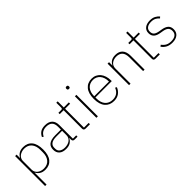

<svg xmlns="http://www.w3.org/2000/svg" viewBox="162 -1867 3209 3209"><g transform="rotate(-45 1766.0 -263.0)"><path d="M100 -508H135V-429H138Q155 -466 195 -493Q235 -520 299 -520Q399 -520 454.5 -452.5Q510 -385 510 -254Q510 -123 454.5 -55.5Q399 12 299 12Q235 12 195 -15.5Q155 -43 138 -79H135V200H100ZM294 -20Q379 -20 425.5 -75Q472 -130 472 -225V-283Q472 -378 425.5 -433.5Q379 -489 294 -489Q262 -489 233 -479.5Q204 -470 182.5 -453.5Q161 -437 148 -413.5Q135 -390 135 -362V-148Q135 -119 148 -95.5Q161 -72 182.5 -55Q204 -38 233 -29Q262 -20 294 -20Z M998 0Q957 0 955 -42V-79H951Q933 -40 894 -14Q855 12 789 12Q710 12 667 -26Q624 -64 624 -133Q624 -166 634 -193Q644 -220 667.5 -239.5Q691 -259 728.5 -269.5Q766 -280 821 -280H954V-348Q954 -420 919 -454.5Q884 -489 815 -489Q708 -489 667 -399L642 -416Q663 -463 704 -491.5Q745 -520 816 -520Q901 -520 945 -476.5Q989 -433 989 -352V-31H1067V0ZM792 -19Q825 -19 854.5 -27.5Q884 -36 906 -52Q928 -68 941 -92Q954 -116 954 -148V-252H821Q737 -252 699 -223.5Q661 -195 661 -148V-120Q661 -70 697.5 -44.5Q734 -19 792 -19Z M1258 0Q1215 0 1215 -42V-477H1123V-508H1189Q1206 -508 1211.5 -515Q1217 -522 1217 -539V-652H1250V-508H1369V-477H1250V-31H1361V0Z M1531 -665Q1515 -665 1508 -672.5Q1501 -680 1501 -691V-700Q1501 -711 1507.5 -718.5Q1514 -726 1530 -726Q1546 -726 1553 -718.5Q1560 -711 1560 -700V-691Q1560 -680 1553.5 -672.5Q1547 -665 1531 -665ZM1513 -508H1548V0H1513Z M1923 12Q1822 12 1763.5 -56Q1705 -124 1705 -254Q1705 -383 1762 -451.5Q1819 -520 1919 -520Q1966 -520 2004.5 -502Q2043 -484 2070.5 -451Q2098 -418 2113 -371.5Q2128 -325 2128 -268V-252H1742V-225Q1742 -178 1754 -140Q1766 -102 1789.5 -75Q1813 -48 1846.5 -33.5Q1880 -19 1923 -19Q2044 -19 2090 -135L2117 -120Q2094 -60 2045 -24Q1996 12 1923 12ZM1919 -489Q1877 -489 1844.5 -474.5Q1812 -460 1789 -433Q1766 -406 1754 -368Q1742 -330 1742 -284V-280H2090V-286Q2090 -332 2077.5 -369.5Q2065 -407 2042.5 -433.5Q2020 -460 1988.5 -474.5Q1957 -489 1919 -489Z M2285 0V-508H2320V-430H2323Q2338 -467 2375.5 -493.5Q2413 -520 2479 -520Q2563 -520 2607.5 -470.5Q2652 -421 2652 -326V0H2617V-320Q2617 -408 2579.5 -448.5Q2542 -489 2471 -489Q2442 -489 2414.5 -481Q2387 -473 2366 -457Q2345 -441 2332.5 -417Q2320 -393 2320 -361V0Z M2909 0Q2866 0 2866 -42V-477H2774V-508H2840Q2857 -508 2862.5 -515Q2868 -522 2868 -539V-652H2901V-508H3020V-477H2901V-31H3012V0Z M3301 12Q3238 12 3191.5 -11Q3145 -34 3110 -83L3137 -103Q3171 -58 3209.5 -38.5Q3248 -19 3302 -19Q3370 -19 3405 -47Q3440 -75 3440 -128Q3440 -179 3410.5 -204Q3381 -229 3320 -239L3277 -246Q3243 -251 3215.5 -261Q3188 -271 3168.5 -287.5Q3149 -304 3138.5 -328Q3128 -352 3128 -386Q3128 -419 3140.5 -444Q3153 -469 3175.5 -486Q3198 -503 3228.5 -511.5Q3259 -520 3294 -520Q3358 -520 3398 -497.5Q3438 -475 3464 -445L3439 -422Q3428 -435 3414.5 -447Q3401 -459 3384 -468.5Q3367 -478 3344.5 -483.5Q3322 -489 3293 -489Q3233 -489 3197.5 -463Q3162 -437 3162 -387Q3162 -336 3192 -312.5Q3222 -289 3283 -279L3326 -272Q3397 -261 3435.5 -228.5Q3474 -196 3474 -131Q3474 -63 3428 -25.5Q3382 12 3301 12Z"/></g></svg>

Font: IBM Plex Sans KR ExtraLight
Style: Regular
Weight: 200
Designer: Mike Abbink; Paul van der Laan; Pieter van Rosmalen; Wujin Sim; Chorong Kim; Dohee Lee;
Foundry: Sandoll Inc.
Version: Version 1.001